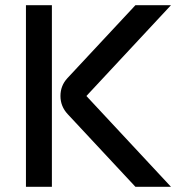

<svg xmlns="http://www.w3.org/2000/svg" viewBox="-20 -720 699 740"><path d="M180 -700V0H80V-700ZM240 -419 502 -700H639L313 -350L639 0H502L241 -280Q213 -310 213 -350Q213 -390 240 -419Z"/></svg>

Font: Skate blade
Style: Regular
Weight: 400
Italic angle: -7°
Designer: Valerio Brotto (Silverblur_type)
Version: Version 2.001